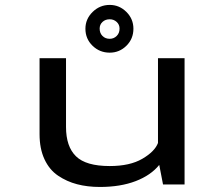

<svg xmlns="http://www.w3.org/2000/svg" viewBox="-20 -732 890 762"><path d="M415.5 -523Q375.5 -523 347.2 -550.5Q319 -578 319 -618Q319 -656.5 347.5 -684.5Q376 -712.5 415.5 -712.5Q453.5 -712.5 481.5 -684.8Q509.5 -657 509.5 -618Q509.5 -578 481.8 -550.5Q454 -523 415.5 -523ZM415.5 -578Q431.5 -578 443 -589.2Q454.5 -600.5 454.5 -618.5Q454.5 -634.5 443 -645Q431.5 -655.5 415.5 -655.5Q398 -655.5 386.8 -645Q375.5 -634.5 375.5 -618.5Q375.5 -600.5 386.8 -589.2Q398 -578 415.5 -578ZM376.5 10Q327 10 286 -0.8Q245 -11.5 210.5 -34.8Q176 -58 156.5 -100Q137 -142 137 -199.5V-501H242V-228Q242 -150.5 281.5 -111.8Q321 -73 415.5 -73Q495.5 -73 544.8 -101.8Q594 -130.5 607 -164.5V-501H712.5V0H627L612 -77.5Q579 -36.5 518.5 -13.2Q458 10 376.5 10Z"/></svg>

Font: League Mono Wide
Style: Regular
Weight: 400
Width: 8
Designer: Tyler Finck
Foundry: The League of Moveable Type / Tyler Finck
Version: Version 2.210